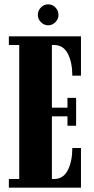

<svg xmlns="http://www.w3.org/2000/svg" viewBox="-20 -868 434 888"><path d="M21 0V-40H69V-660H21V-700H354.5V-518H314.5Q314.5 -579 293.8 -619.5Q273 -660 229 -660H220V-370H292V-415.5H332V-286.5H292V-330H220V-40H229Q273 -40 293.8 -81.2Q314.5 -122.5 314.5 -183.5H354.5V0ZM203.5 -751Q183.5 -751 169.2 -765.5Q155 -780 155 -799Q155 -819 169.2 -833.5Q183.5 -848 203.5 -848Q222 -848 236.2 -833.5Q250.5 -819 250.5 -799Q250.5 -780 236.2 -765.5Q222 -751 203.5 -751Z"/></svg>

Font: Imbue 10pt Black
Style: Regular
Weight: 900
Designer: Tyler Finck
Foundry: Etcetera Type Company
Version: Version 1.102; ttfautohint (v1.8.3)